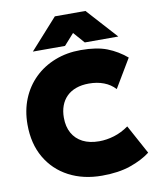

<svg xmlns="http://www.w3.org/2000/svg" viewBox="-100 -1008 900 1100"><g transform="rotate(-10 350.0 -458.0)"><path d="M404.5 15Q295.5 15 211.8 -29Q128 -73 80.8 -154.2Q33.5 -235.5 33.5 -347Q33.5 -428.5 61 -496Q88.5 -563.5 138.8 -612.5Q189 -661.5 257.5 -688.2Q326 -715 407.5 -715Q500.5 -715 560.5 -691.5Q620.5 -668 671.5 -625L572.5 -459Q545.5 -488.5 506.8 -503.2Q468 -518 420.5 -518Q378 -518 345.5 -506.2Q313 -494.5 290.8 -472.5Q268.5 -450.5 257 -419.5Q245.5 -388.5 245.5 -350Q245.5 -297.5 266.5 -260Q287.5 -222.5 327 -202.2Q366.5 -182 422.5 -182Q465.5 -182 509.8 -195.5Q554 -209 594.5 -238L686.5 -69Q639.5 -33 570 -9Q500.5 15 404.5 15ZM136.5 -754 295.5 -931H473.5L633.5 -754H438.5L381.5 -819L323.5 -754Z"/></g></svg>

Font: Geologica Cursive Black
Style: Regular
Weight: 900
Designer: Sindre Bremnes, Frode Helland
Foundry: Monokrom Skriftforlag AS
Version: Version 1.010;gftools[0.9.28]